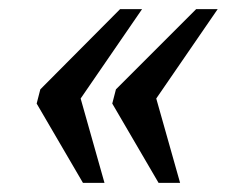

<svg xmlns="http://www.w3.org/2000/svg" viewBox="-20 -480 508 419"><path d="M60 -254 68 -285 242 -460H290L156 -265L208 -81H161ZM225 -254 233 -285 408 -460H455L321 -265L373 -81H326Z"/></svg>

Font: Noto Serif Narrow
Style: Italic
Weight: 400
Width: 4
Italic angle: -12°
Designer: Monotype Design Team
Foundry: Monotype Imaging Inc.
Version: Version 1.001